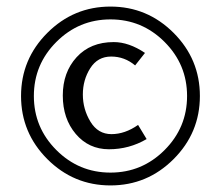

<svg xmlns="http://www.w3.org/2000/svg" viewBox="-20 -542 675 584"><path d="M124 -58Q44 -138 44 -250Q44 -362 124 -442Q204 -522 316 -522Q428 -522 508 -442Q588 -362 588 -250Q588 -138 508 -58Q428 22 316 22Q204 22 124 -58ZM151.5 -414.5Q83 -346 83 -250Q83 -154 151.5 -85.5Q220 -17 316 -17Q412 -17 480.5 -85.5Q549 -154 549 -250Q549 -346 480.5 -414.5Q412 -483 316 -483Q220 -483 151.5 -414.5ZM326 -414Q372 -414 421 -381L391 -343Q359 -370 318 -370Q277 -370 254.5 -334.5Q232 -299 232 -254.5Q232 -210 255 -172Q278 -134 319 -134Q360 -134 400 -162L426 -119Q373 -88 311.5 -88Q250 -88 210.5 -134.5Q171 -181 171 -251.5Q171 -322 213 -368Q255 -414 326 -414Z"/></svg>

Font: Rosario
Style: Regular
Weight: 400
Designer: Hector Gatti
Foundry: Omnibus-Type
Version: Version 1.002